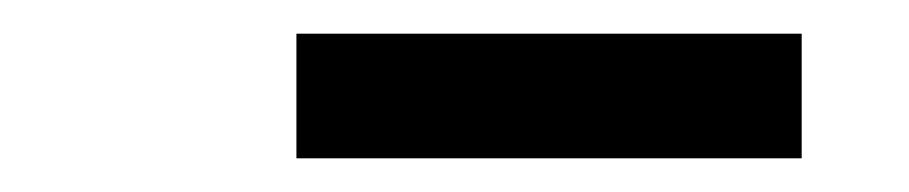

<svg xmlns="http://www.w3.org/2000/svg" viewBox="-20 -737 540 114"><path d="M156 -643V-717H456V-643Z"/></svg>

Font: Iosevka Curly Slab MdObl
Style: Regular
Weight: 500
Italic angle: -9°
Monospace: yes
Designer: Belleve Invis
Foundry: Belleve Invis
Version: Version 11.0.0; ttfautohint (v1.8.3)